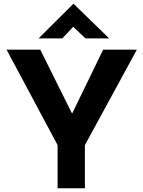

<svg xmlns="http://www.w3.org/2000/svg" viewBox="-20 -1000 762 1020"><path d="M286 -229 15 -736H194L384 -354L341 -351L528 -736H707L431 -229V0H286ZM434 -796 356 -870 390 -880 311 -796H185L370 -980H371L560 -796Z"/></svg>

Font: Reem Kufi Fun
Style: Bold
Weight: 700
Designer: Khaled Hosny
Version: Version 1.005